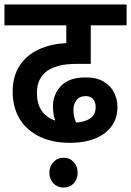

<svg xmlns="http://www.w3.org/2000/svg" viewBox="-20 -642 589 863"><path d="M293 0Q217 0 159 -27.5Q101 -55 69 -106.5Q37 -158 37 -231Q37 -299 68 -346.5Q99 -394 153.5 -419.5Q208 -445 278 -448V-528H0V-622H549V-528H388V-355H332Q277 -355 245.5 -346.5Q214 -338 193 -324Q170 -307 158 -283Q146 -259 146 -224Q146 -129 228 -100Q218 -131 218 -164Q218 -217 254 -255.5Q290 -294 365 -294Q415 -294 446.5 -275Q478 -256 493 -225.5Q508 -195 508 -160Q508 -88 451.5 -44Q395 0 293 0ZM310 -148Q310 -118 322 -91Q364 -94 387 -111Q410 -128 410 -160Q410 -184 398 -197Q386 -210 366 -210Q338 -210 324 -192Q310 -174 310 -148ZM202 134Q202 106 220 86.5Q238 67 266 67Q294 67 311.5 86.5Q329 106 329 134Q329 163 311.5 182Q294 201 266 201Q238 201 220 182Q202 163 202 134Z"/></svg>

Font: Noto Sans SemiCondensed SemiBold
Style: Regular
Weight: 600
Width: 4
Designer: Monotype Design Team
Foundry: Monotype Imaging Inc.
Version: Version 2.013; ttfautohint (v1.8.4.7-5d5b)